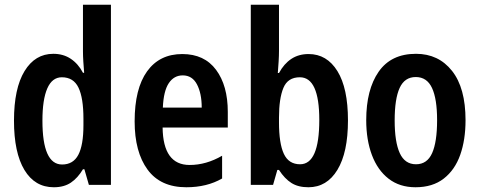

<svg xmlns="http://www.w3.org/2000/svg" viewBox="-20 -780 2023 810"><path d="M207 10Q127 10 83 -63Q39 -136 39 -271Q39 -407 83.5 -480Q128 -553 205 -553Q247 -553 278.5 -532Q310 -511 330 -473H335Q333 -497 331.5 -520.5Q330 -544 330 -563V-760H448V0H355L336 -66H330Q308 -29 279 -9.5Q250 10 207 10ZM242 -86Q289 -86 310.5 -127Q332 -168 332 -252V-279Q332 -367 311 -410.5Q290 -454 241 -454Q200 -454 179.5 -407Q159 -360 159 -271Q159 -86 242 -86Z M749 -552Q842 -552 891.5 -485.5Q941 -419 941 -308V-242H666Q668 -84 780 -84Q850 -84 917 -123V-27Q853 10 766 10Q657 10 602.5 -64.5Q548 -139 548 -268Q548 -406 600.5 -479Q653 -552 749 -552ZM751 -462Q714 -462 692 -429Q670 -396 667 -326H831Q831 -386 811 -424Q791 -462 751 -462Z M1157 -760V-566Q1157 -545 1155.5 -521Q1154 -497 1152 -472H1157Q1178 -511 1209 -531.5Q1240 -552 1282 -552Q1359 -552 1403.5 -480Q1448 -408 1448 -272Q1448 -137 1403.5 -63.5Q1359 10 1281 10Q1238 10 1209.5 -8Q1181 -26 1157 -63H1150L1132 0H1038V-760ZM1245 -454Q1194 -454 1175.5 -409Q1157 -364 1157 -284V-264Q1157 -175 1177.5 -131Q1198 -87 1246 -87Q1327 -87 1327 -274Q1327 -454 1245 -454Z M1944 -273Q1944 -190 1921.5 -126.5Q1899 -63 1852 -26.5Q1805 10 1733 10Q1666 10 1619.5 -26Q1573 -62 1549 -126Q1525 -190 1525 -273Q1525 -402 1577.5 -477.5Q1630 -553 1735 -553Q1830 -553 1887 -481Q1944 -409 1944 -273ZM1645 -272Q1645 -181 1666.5 -134Q1688 -87 1735 -87Q1782 -87 1803 -134Q1824 -181 1824 -273Q1824 -363 1802.5 -409Q1781 -455 1734 -455Q1687 -455 1666 -409Q1645 -363 1645 -272Z"/></svg>

Font: Avrile Sans Condensed SemiBold
Style: Regular
Weight: 600
Width: 3
Designer: Monotype Design Team
Foundry: Monotype Imaging Inc.
Version: Version 2.001;September 10, 2019;FontCreator 11.5.0.2425 64-